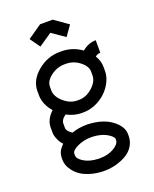

<svg xmlns="http://www.w3.org/2000/svg" viewBox="-160 -781 846 1058"><g transform="rotate(-20 262.5 -252.0)"><path d="M282.2 -692.4 363.3 -635.3 321.3 -576.2 245.1 -628.9 168 -576.2 126 -635.3 208 -692.4ZM68.4 -137.2Q68.4 -185.1 111.3 -224.1Q68.4 -273.4 68.4 -328.6V-351.1Q68.4 -414.6 126.5 -463.4Q184.6 -512.2 257.8 -512.2H267.6Q332 -512.2 385.7 -473.6Q422.4 -504.9 466.3 -504.9V-431.6Q450.7 -431.6 436 -420.4Q456.5 -387.2 456.5 -351.1V-328.6Q456.5 -296.4 440.4 -264.4Q424.3 -232.4 398.4 -208.3Q372.6 -184.1 337.9 -169.2Q303.2 -154.3 267.6 -154.3H257.8Q212.4 -154.3 170.4 -177.2Q155.3 -167 148.4 -156Q141.6 -145 141.6 -137.2V-105Q142.1 -102.1 144.3 -97.4Q146.5 -92.8 154.1 -84.5Q161.6 -76.2 172.9 -70.3Q213.4 -84.5 257.8 -84.5H267.6Q354 -80.6 405.3 -42Q456.5 -3.4 456.5 42.5V52.2Q456.5 81.1 443.6 104.7Q430.7 128.4 410.6 143.6Q390.6 158.7 365 168.9Q339.4 179.2 314.7 183.6Q290 188 267.6 188H257.8Q216.3 186.5 182.6 176Q148.9 165.5 128.2 150.9Q107.4 136.2 93.5 117.9Q79.6 99.6 74 83.3Q68.4 66.9 68.4 52.2V42.5Q68.4 24.4 74.7 8.1Q81.1 -8.3 103 -30.3Q89.4 -43.5 80.6 -62.7Q71.8 -82 70.1 -91.8Q68.4 -101.6 68.4 -105ZM267.6 -439H257.8Q215.3 -439 178.5 -411.4Q141.6 -383.8 141.6 -351.1V-328.6Q141.6 -293 178.5 -260.3Q215.3 -227.5 257.8 -227.5H267.6Q310.5 -227.5 346.9 -260.3Q383.3 -293 383.3 -328.6V-351.1Q383.3 -382.8 347.4 -410.9Q311.5 -439 267.6 -439ZM383.3 42.5Q383.3 39.1 378.9 33.2Q374.5 27.3 365 20Q355.5 12.7 342.5 6.1Q329.6 -0.5 309.8 -5.4Q290 -10.3 267.6 -11.2H257.8Q214.8 -11.2 178.2 6.3Q141.6 23.9 141.6 42.5V52.2Q141.6 72.8 174.1 92.5Q206.5 112.3 257.8 114.3H267.6Q313.5 114.3 347.7 94.5Q381.8 74.7 383.3 52.2Z"/></g></svg>

Font: Anka/Coder Condensed
Style: Regular
Weight: 400
Width: 4
Monospace: yes
Version: Version 1.100